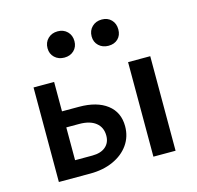

<svg xmlns="http://www.w3.org/2000/svg" viewBox="-94 -721 841 820"><g transform="rotate(-15 326.5 -311.5)"><path d="M403 -157Q403 -111 378 -75.5Q353 -40 308.5 -20Q264 0 207 0H68V-418H159V-288H234Q313 -288 358 -253.5Q403 -219 403 -157ZM315 -139Q315 -176 289 -196.5Q263 -217 216 -217H159V-72H235Q273 -72 294 -90Q315 -108 315 -139ZM486 -418H584V0H486ZM169 -564Q169 -590 186 -606.5Q203 -623 229 -623Q255 -623 271.5 -606.5Q288 -590 288 -564Q288 -539 271.5 -523Q255 -507 229 -507Q203 -507 186 -523Q169 -539 169 -564ZM364 -564Q364 -590 381 -606.5Q398 -623 424 -623Q450 -623 466 -606.5Q482 -590 482 -564Q482 -538 466 -522.5Q450 -507 424 -507Q398 -507 381 -523Q364 -539 364 -564Z"/></g></svg>

Font: Ysabeau Semibold
Style: Regular
Weight: 600
Designer: Christian Thalmann (Catharsis Fonts)
Version: Version 0.003